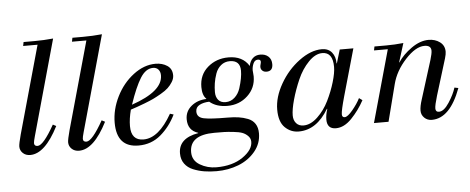

<svg xmlns="http://www.w3.org/2000/svg" viewBox="-57 -868 3022 1234"><g transform="rotate(-5 1454.0 -250.5)"><path d="M125 -690 130 -715H199Q260 -715 321 -721L149 -104Q140 -72 140 -62Q140 -42 162 -42Q199 -42 271 -170L292 -159Q205 12 110 12Q81 12 62.5 -5.5Q44 -23 44 -48Q44 -66 60 -125L218 -690Z M440 -690 445 -715H514Q575 -715 636 -721L464 -104Q455 -72 455 -62Q455 -42 477 -42Q514 -42 586 -170L607 -159Q520 12 425 12Q396 12 377.5 -5.5Q359 -23 359 -48Q359 -66 375 -125L533 -690Z M1027 -174 1050 -167Q1013 -91 952.5 -39.5Q892 12 809 12Q668 12 668 -147Q668 -232 709 -314.5Q750 -397 819 -449.5Q888 -502 962 -502Q1006 -502 1037.5 -481Q1069 -460 1069 -418Q1069 -397 1056 -376Q1043 -355 1026 -339Q1009 -323 978.5 -305.5Q948 -288 927 -278Q906 -268 869.5 -254Q833 -240 820.5 -236Q808 -232 779 -222Q764 -164 764 -117Q764 -24 844 -24Q942 -24 1027 -174ZM991 -425Q991 -448 978.5 -462.5Q966 -477 944 -477Q897 -477 862 -421Q827 -365 789 -253Q991 -322 991 -425Z M1586 1Q1586 67 1543.5 118Q1501 169 1435.5 194.5Q1370 220 1294 220Q1251 220 1214.5 214Q1178 208 1143.5 194Q1109 180 1089 152.5Q1069 125 1069 86Q1069 -12 1197 -34V-36Q1131 -57 1131 -129Q1131 -180 1170.5 -213Q1210 -246 1268 -248V-250Q1243 -274 1243 -327Q1243 -406 1298.5 -454Q1354 -502 1433 -502Q1524 -502 1565 -435Q1570 -465 1589 -483.5Q1608 -502 1638 -502Q1670 -502 1690 -484Q1710 -466 1710 -434Q1710 -389 1669 -389Q1653 -389 1642.5 -398.5Q1632 -408 1632 -423Q1632 -430 1635 -440Q1638 -450 1638 -456Q1638 -471 1620 -471Q1600 -471 1590.5 -449.5Q1581 -428 1581 -405Q1581 -401 1582.5 -387.5Q1584 -374 1584 -366Q1584 -292 1530.5 -242Q1477 -192 1400 -192Q1329 -192 1285 -229Q1248 -228 1222.5 -214.5Q1197 -201 1197 -173Q1197 -135 1241 -126Q1285 -117 1392 -117Q1433 -117 1464 -112.5Q1495 -108 1524.5 -96.5Q1554 -85 1570 -60.5Q1586 -36 1586 1ZM1141 84Q1141 138 1189 166.5Q1237 195 1295 195Q1399 195 1465.5 149Q1532 103 1532 51Q1532 29 1516 13Q1500 -3 1480 -10.5Q1460 -18 1422.5 -22Q1385 -26 1363 -26.5Q1341 -27 1301 -27Q1141 -27 1141 84ZM1327 -287Q1327 -256 1343 -236.5Q1359 -217 1390 -217Q1424 -217 1449 -240Q1474 -263 1485 -297.5Q1496 -332 1501 -360Q1506 -388 1506 -410Q1506 -477 1439 -477Q1406 -477 1382 -457Q1358 -437 1347 -405.5Q1336 -374 1331.5 -345Q1327 -316 1327 -287Z M2150 -490H2238L2152 -187Q2127 -98 2127 -74Q2127 -54 2144 -54Q2163 -54 2195.5 -93Q2228 -132 2246 -168L2267 -153Q2233 -90 2184 -39Q2135 12 2082 12Q2025 12 2025 -49Q2025 -80 2037 -116L2035 -118Q1958 12 1842 12Q1791 12 1753.5 -24.5Q1716 -61 1716 -140Q1716 -220 1764.5 -305Q1813 -390 1888.5 -446Q1964 -502 2035 -502Q2077 -502 2099.5 -474.5Q2122 -447 2122 -403H2124ZM1812 -94Q1812 -63 1829 -43.5Q1846 -24 1876 -24Q1922 -24 1966.5 -66Q2011 -108 2040 -167Q2069 -226 2086.5 -285Q2104 -344 2104 -382Q2104 -477 2036 -477Q1991 -477 1947 -431.5Q1903 -386 1875 -322Q1847 -258 1829.5 -195.5Q1812 -133 1812 -94Z M2328 0 2458 -465H2369L2374 -490H2449Q2505 -490 2561 -496L2523 -374H2525Q2556 -422 2612.5 -462Q2669 -502 2724 -502Q2766 -502 2796.5 -479.5Q2827 -457 2827 -417Q2827 -401 2819 -374L2747 -140Q2729 -80 2729 -59Q2729 -36 2751 -36Q2783 -36 2816.5 -87.5Q2850 -139 2863 -182L2888 -177Q2818 12 2701 12Q2672 12 2652.5 -7Q2633 -26 2633 -53Q2633 -81 2647 -124L2725 -373Q2737 -413 2737 -431Q2737 -466 2694 -466Q2637 -466 2570.5 -393.5Q2504 -321 2483 -238L2422 0Z"/></g></svg>

Font: Justus
Style: Italic
Weight: 400
Italic angle: -12°
Version: Version 001.001